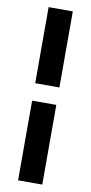

<svg xmlns="http://www.w3.org/2000/svg" viewBox="-94 -749 438 920"><g transform="rotate(10 124.5 -289.5)"><path d="M182.6 131.8H64.9V-255.9H182.6ZM182.6 -710.9V-340.8H64.9V-710.9Z"/></g></svg>

Font: Roboto SemiBold
Style: Regular
Weight: 600
Designer: Christian Robertson
Foundry: Google
Version: Version 3.009; 2024